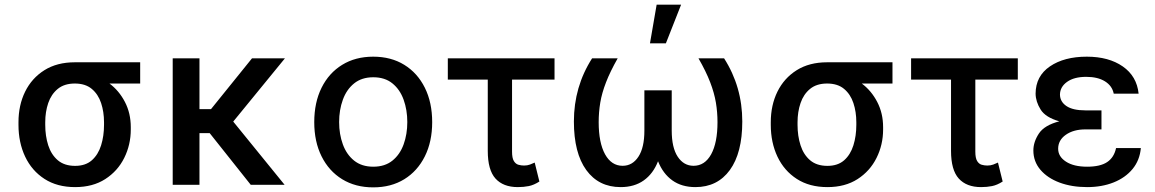

<svg xmlns="http://www.w3.org/2000/svg" viewBox="-20 -797 4982 828"><path d="M304 9.9Q226.6 9.9 171.9 -25.4Q117.2 -60.7 88.4 -121.6Q59.7 -182.5 59.7 -258.5V-269.9Q59.7 -343.4 88.4 -401.8Q117.2 -460.2 171.5 -494.3Q225.9 -528.4 302.6 -528.4H584.5V-436.8H452.1Q493.6 -405.9 518.8 -357.2Q544 -308.6 544 -248.6V-238.6Q544 -172.9 515.8 -116.1Q487.6 -59.3 433.9 -24.7Q380.3 9.9 304 9.9ZM304 -81.7Q348.7 -81.7 376.1 -105.8Q403.4 -130 416 -170.3Q428.6 -210.6 428.6 -258.5V-269.9Q428.6 -314.6 416 -352.6Q403.4 -390.6 375.7 -413.7Q348 -436.8 302.6 -436.8Q257.5 -436.8 229.2 -413.7Q201 -390.6 188 -352.6Q175.1 -314.6 175.1 -269.9V-258.5Q175.1 -210.6 188 -170.3Q201 -130 229.4 -105.8Q257.8 -81.7 304 -81.7Z M1207.4 0H1061.4L884.2 -223H840.2V0H724.8V-545.5H840.2V-326.3H889.9L1066.8 -545.5H1208.8L985.8 -272.7Z M1589.5 11Q1512.8 11 1455.6 -24.1Q1398.4 -59.3 1366.8 -122.7Q1335.2 -186.1 1335.2 -270.2Q1335.2 -355.1 1366.8 -418.7Q1398.4 -482.2 1455.6 -517.4Q1512.8 -552.6 1589.5 -552.6Q1666.5 -552.6 1723.5 -517.4Q1780.5 -482.2 1812.1 -418.7Q1843.8 -355.1 1843.8 -270.2Q1843.8 -186.1 1812.1 -122.7Q1780.5 -59.3 1723.5 -24.1Q1666.5 11 1589.5 11ZM1589.8 -78.1Q1639.9 -78.1 1672.4 -104.4Q1704.9 -130.7 1720.7 -174.5Q1736.5 -218.4 1736.5 -270.6Q1736.5 -322.8 1720.7 -366.8Q1704.9 -410.9 1672.4 -437.3Q1639.9 -463.8 1589.8 -463.8Q1539.8 -463.8 1507.1 -437.3Q1474.4 -410.9 1458.5 -366.8Q1442.5 -322.8 1442.5 -270.6Q1442.5 -218.4 1458.5 -174.5Q1474.4 -130.7 1507.1 -104.4Q1539.8 -78.1 1589.8 -78.1Z M2213.1 9.9Q2150.2 9.9 2116.8 -27Q2083.5 -63.9 2083.5 -146.3V-453.8H1911.2V-545.5H2371.4V-453.8H2188.2V-143.1Q2188.2 -115.4 2196 -102.6Q2203.8 -89.8 2215.7 -86.5Q2227.6 -83.1 2240.1 -83.1Q2254.3 -83.1 2265.6 -87.4Q2277 -91.6 2285.9 -95.9L2306.1 -14.2Q2282.3 1.1 2260.3 5.5Q2238.3 9.9 2213.1 9.9Z M2979 9.9Q2920.1 9.9 2879.6 -19Q2839.1 -47.9 2817.8 -101.6Q2796.9 -47.9 2756.2 -19Q2715.6 9.9 2656.6 9.9Q2561.8 9.9 2508.3 -63.7Q2454.9 -137.4 2454.9 -273.1Q2454.9 -422.9 2533.4 -545.5H2643.8Q2611.5 -488.6 2593.6 -442.3Q2575.6 -396 2568.7 -354.6Q2561.8 -313.2 2561.8 -270.2Q2561.8 -181.5 2589.3 -131.7Q2616.8 -82 2665.1 -82Q2707.4 -82 2733.1 -121.1Q2758.9 -160.2 2758.9 -234V-407.3H2876.8V-234Q2876.8 -160.2 2902.7 -121.1Q2928.6 -82 2970.9 -82Q3019.5 -82 3046.9 -131.7Q3074.2 -181.5 3074.2 -270.2Q3074.2 -313.2 3067.3 -354.6Q3060.4 -396 3042.6 -442.3Q3024.9 -488.6 2992.2 -545.5H3102.6Q3181.1 -422.9 3181.1 -273.1Q3181.1 -137.4 3127.5 -63.7Q3073.9 9.9 2979 9.9ZM2851.6 -610.1H2783L2811.8 -777H2917.3Z M3548.3 9.9Q3470.9 9.9 3416.2 -25.4Q3361.5 -60.7 3332.7 -121.6Q3304 -182.5 3304 -258.5V-269.9Q3304 -343.4 3332.7 -401.8Q3361.5 -460.2 3415.8 -494.3Q3470.2 -528.4 3546.9 -528.4H3828.8V-436.8H3696.4Q3737.9 -405.9 3763.1 -357.2Q3788.4 -308.6 3788.4 -248.6V-238.6Q3788.4 -172.9 3760.1 -116.1Q3731.9 -59.3 3678.3 -24.7Q3624.6 9.9 3548.3 9.9ZM3548.3 -81.7Q3593 -81.7 3620.4 -105.8Q3647.7 -130 3660.3 -170.3Q3672.9 -210.6 3672.9 -258.5V-269.9Q3672.9 -314.6 3660.3 -352.6Q3647.7 -390.6 3620 -413.7Q3592.3 -436.8 3546.9 -436.8Q3501.8 -436.8 3473.5 -413.7Q3445.3 -390.6 3432.4 -352.6Q3419.4 -314.6 3419.4 -269.9V-258.5Q3419.4 -210.6 3432.4 -170.3Q3445.3 -130 3473.7 -105.8Q3502.1 -81.7 3548.3 -81.7Z M4210.9 9.9Q4148.1 9.9 4114.7 -27Q4081.3 -63.9 4081.3 -146.3V-453.8H3909.1V-545.5H4369.3V-453.8H4186.1V-143.1Q4186.1 -115.4 4193.9 -102.6Q4201.7 -89.8 4213.6 -86.5Q4225.5 -83.1 4237.9 -83.1Q4252.1 -83.1 4263.5 -87.4Q4274.9 -91.6 4283.7 -95.9L4304 -14.2Q4280.2 1.1 4258.2 5.5Q4236.2 9.9 4210.9 9.9Z M4668 9.9Q4601.9 9.9 4549.5 -9.6Q4497.2 -29.1 4466.8 -64.8Q4436.4 -100.5 4436.4 -148.1Q4436.4 -185 4460.2 -221.1Q4484 -257.1 4548.3 -273.8Q4489 -290.5 4467.7 -324.6Q4446.4 -358.7 4446 -393.1Q4446.4 -468.8 4507.8 -510.7Q4569.2 -552.6 4666.9 -552.6Q4761.4 -552.6 4821.9 -510.5Q4882.5 -468.4 4890.3 -393.1H4783Q4776.3 -426.8 4745.2 -446.2Q4714.1 -465.6 4664.4 -465.6Q4611.9 -465.6 4581.7 -443.9Q4551.5 -422.2 4551.1 -389.2Q4551.5 -358.3 4579 -339.7Q4606.5 -321 4660.9 -321H4730.1V-239H4660.9Q4609.4 -239 4576.3 -215.7Q4543.3 -192.5 4543.3 -155.5Q4543.3 -121.8 4576.9 -100Q4610.4 -78.1 4668.3 -78.1Q4724.8 -78.1 4754.6 -98Q4784.4 -117.9 4793 -158.4H4899.9Q4895.2 -105.8 4864.2 -68.2Q4833.1 -30.5 4782.5 -10.3Q4731.9 9.9 4668 9.9Z"/></svg>

Font: Linik Sans Medium
Style: Regular
Weight: 500
Designer: Rasmus Andersson (font), Cristiano Sobral (main changes)
Foundry: rsms
Version: Version 3.018;June 1, 2022;FontCreator 14.0.0.2814 64-bit; t